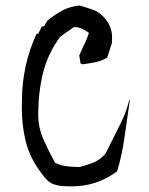

<svg xmlns="http://www.w3.org/2000/svg" viewBox="-20 -702 543 701"><path d="M113.3 -578.6Q60.1 -462.4 60.1 -333V-332.5Q59.6 -320.8 59.6 -309.1Q59.6 -243.7 73.7 -187Q89.8 -120.6 136.7 -63V-62.5Q154.3 -37.1 175.5 -29.5Q196.8 -22 223.6 -22L241.2 -21.5Q334 -21.5 407.7 -76.7Q425.8 -136.7 434.8 -202.4Q443.8 -268.1 453.6 -333L452.6 -339.4Q441.4 -293 419.9 -250.5Q392.1 -195.8 364.7 -140.1L358.9 -134.3Q341.3 -116.7 320.8 -108.4Q298.3 -99.6 271.5 -92.3H270.5Q248.5 -92.3 226.1 -94.7Q203.1 -97.2 181.2 -107.4Q158.7 -147.9 139.2 -191.4Q119.6 -235.8 119.6 -284.2Q119.6 -364.3 137 -435.1Q154.3 -505.9 199.7 -567.9L249.5 -603H252Q266.1 -603 277.8 -597.7Q289.6 -592.3 300.3 -585L304.7 -582Q298.3 -563 293.9 -553Q289.6 -543 285.6 -535.6Q277.8 -519.5 269.5 -500L273.9 -470.7L281.2 -467.3Q305.7 -470.2 328.6 -475.1Q350.6 -479.5 371.1 -491.2L388.2 -543.5Q389.2 -553.2 389.2 -559.1Q389.2 -564.9 388.9 -572.3Q388.7 -579.6 387 -587.2Q385.3 -594.7 383.5 -599.9Q381.8 -605 379.4 -609.9Q370.6 -627.9 355 -643.6Q339.8 -658.7 322.8 -665Q297.4 -674.3 270 -682.1Q234.9 -678.2 207.5 -663.6Q179.7 -648.4 152.3 -626L141.6 -606.9L132.3 -604.5L119.6 -578.6Z"/></svg>

Font: Bakudai
Style: ExtraLight
Weight: 200
Version: Version 1.48